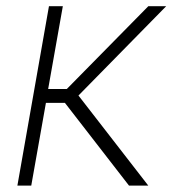

<svg xmlns="http://www.w3.org/2000/svg" viewBox="-20 -582 541 602"><path d="M78 0H34.5L133.5 -562.5H177L131 -303H189.5L445 -562.5H501L226 -282.5L445 0H384.5L183.5 -259.5H124Z"/></svg>

Font: Russisch Sans ExtraLight
Style: Italic
Weight: 200
Width: 4
Italic angle: -10°
Designer: Michael Sharanda (font) & Cristiano Sobral (main changes)
Foundry: Michael Sharanda
Version: Version 2.00;September 8, 2020;FontCreator 13.0.0.2681 64-bi